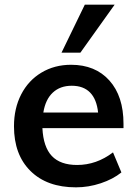

<svg xmlns="http://www.w3.org/2000/svg" viewBox="-20 -796 588 824"><path d="M510 -246H162Q166 -165 202.5 -126.5Q239 -88 311 -88Q394 -88 465 -142L501 -56Q465 -27 412.5 -9.5Q360 8 306 8Q182 8 111 -62Q40 -132 40 -254Q40 -331 71 -391Q102 -451 158 -484.5Q214 -518 285 -518Q389 -518 449.5 -450.5Q510 -383 510 -265ZM166 -313H401Q395 -370 366.5 -399Q338 -428 288 -428Q238 -428 206.5 -398.5Q175 -369 166 -313ZM244 -570 344 -776H472L325 -570Z"/></svg>

Font: Muli
Style: Bold
Weight: 700
Designer: Vernon Adams
Foundry: Vernon Adams
Version: Version 2.001